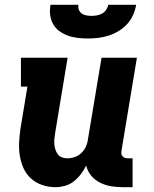

<svg xmlns="http://www.w3.org/2000/svg" viewBox="-20 -770 640 798"><path d="M210 8Q182 8 155.5 -1Q129 -10 109 -28Q89 -46 78 -70.5Q67 -95 62.5 -122Q58 -149 59.5 -178Q61 -207 65 -235L94 -410H67V-530H261L209 -216Q207 -204 206 -192.5Q205 -181 206 -169.5Q207 -158 210.5 -147.5Q214 -137 220.5 -128.5Q227 -120 237.5 -116Q248 -112 260 -112Q275 -112 290 -117Q305 -122 317 -133Q329 -144 336 -158.5Q343 -173 345 -188L402 -530H549L485 -144Q484 -137 484.5 -131Q485 -125 489 -120.5Q493 -116 499 -114Q505 -112 511 -112H531V8H491Q466 8 441.5 4Q417 0 395.5 -11Q374 -22 359 -40Q344 -58 338 -82Q329 -63 316 -46Q303 -29 286.5 -16Q270 -3 249.5 2.5Q229 8 210 8ZM345 -610Q324 -610 302.5 -612.5Q281 -615 262 -622Q243 -629 227 -640.5Q211 -652 201 -669.5Q191 -687 188.5 -708Q186 -729 190 -750H306Q304 -739 308 -729Q312 -719 320 -713.5Q328 -708 339 -706Q350 -704 360 -704Q371 -704 382.5 -706Q394 -708 404 -713.5Q414 -719 421 -729Q428 -739 430 -750H546Q542 -728 533 -707.5Q524 -687 508.5 -670Q493 -653 473 -641Q453 -629 431.5 -622Q410 -615 388 -612.5Q366 -610 345 -610Z"/></svg>

Font: Iosevka Curly Slab HvEx
Style: Italic
Weight: 900
Width: 7
Italic angle: -9°
Monospace: yes
Designer: Belleve Invis
Foundry: Belleve Invis
Version: Version 11.1.0; ttfautohint (v1.8.3)